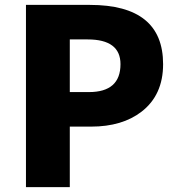

<svg xmlns="http://www.w3.org/2000/svg" viewBox="-20 -764 727 784"><path d="M86 -744H347Q646 -744 646 -502Q646 -376 558 -308Q479 -247 352 -247H265V0H86ZM343 -388Q472 -388 472 -502Q472 -603 338 -603H265V-388Z"/></svg>

Font: KaiGen Gothic KR Heavy
Style: Heavy
Weight: 900
Designer: Ryoko NISHIZUKA  (kana & ideographs); Paul D. Hunt (Latin, Greek & Cyrillic); Wenlong ZHANG  (bopomofo); Sandoll Communi
Foundry: Adobe Systems Incorporated
Version: Version 1.002 March 28, 2018